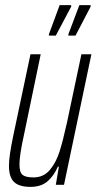

<svg xmlns="http://www.w3.org/2000/svg" viewBox="-20 -722 377 750"><path d="M15 -74Q15 -111 31 -188L99 -510H139L74 -197Q56 -116 56 -80Q56 -49 68 -39Q80 -29 111 -29Q150 -29 174.5 -58Q199 -87 212.5 -129.5Q226 -172 242 -245L298 -510H337L230 0H198L210 -71H206Q191 -36 166 -14Q141 8 99 8Q55 8 35 -11Q15 -30 15 -74ZM171 -583V-588L213 -702H258V-696L198 -583ZM247 -583V-588L290 -702H334V-696L275 -583Z"/></svg>

Font: Saira Ultra Condensed ExLight
Style: Italic
Weight: 200
Width: 1
Italic angle: -12°
Designer: Hector Gatti with collaboration of the Omnibus-Type team
Foundry: Omnibus-Type
Version: Version 1.001; ttfautohint (v1.8)